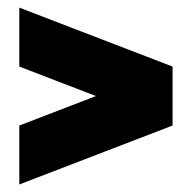

<svg xmlns="http://www.w3.org/2000/svg" viewBox="-20 -614 509 509"><path d="M437.5 -437.5V-281.2L31.2 -125V-281.2L234.4 -359.4L31.2 -437.5V-593.8Z"/></svg>

Font: Signwood
Style: Regular
Weight: 400
Designer: GGBotNet
Foundry: GGBotNet
Version: 0.95